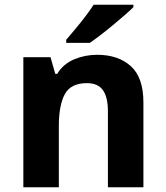

<svg xmlns="http://www.w3.org/2000/svg" viewBox="-20 -786 697 806"><path d="M388 -556Q476 -556 529 -508.5Q582 -461 582 -356V0H433V-319Q433 -378 412 -407.5Q391 -437 345 -437Q277 -437 252 -390.5Q227 -344 227 -257V0H78V-546H192L212 -476H220Q246 -518 291.5 -537Q337 -556 388 -556ZM540 -756Q526 -742 503 -722Q480 -702 453.5 -680Q427 -658 401.5 -638.5Q376 -619 357 -606H258V-619Q274 -638 295.5 -663.5Q317 -689 338 -716.5Q359 -744 373 -766H540Z"/></svg>

Font: Noto Sans Ol Chiki
Style: Regular
Weight: 400
Designer: Monotype Design Team, Lewis McGuffie
Foundry: Monotype Imaging Inc.
Version: Version 2.003